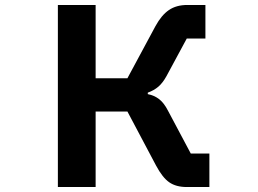

<svg xmlns="http://www.w3.org/2000/svg" viewBox="-20 -753 1040 773"><path d="M213 0V-733H365V-438H493L606 -648Q630 -692 660 -712.5Q690 -733 734 -733H807V-598H732L650 -446Q635 -419 617.5 -404Q600 -389 575 -380V-374Q601 -369 620.5 -354Q640 -339 656 -308L748 -135H823V0H732Q689 0 661.5 -19Q634 -38 608 -87L493 -304H365V0Z"/></svg>

Font: IBM Plex Sans JP
Style: Bold
Weight: 700
Designer: Mike Abbink; Paul van der Laan; Pieter van Rosmalen; Wujin Sim; Yejin Wi; Jinhee Kim; Boomi Park; Yona Kim; Kichan Ma
Foundry: Sandoll Inc.
Version: Version 1.001